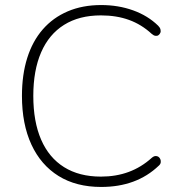

<svg xmlns="http://www.w3.org/2000/svg" viewBox="-20 -733 707 761"><path d="M381 8Q282 8 212 -35.5Q142 -79 104.5 -160Q67 -241 67 -353Q67 -437 88 -503.5Q109 -570 149.5 -616.5Q190 -663 248.5 -688Q307 -713 381 -713Q449 -713 507.5 -692Q566 -671 607 -631Q614 -624 616 -616.5Q618 -609 615.5 -603Q613 -597 608 -593.5Q603 -590 596 -591Q589 -592 581 -599Q541 -636 491.5 -654Q442 -672 380 -672Q294 -672 234 -634.5Q174 -597 143 -525.5Q112 -454 112 -353Q112 -251 143 -179.5Q174 -108 234 -70.5Q294 -33 380 -33Q440 -33 490 -51.5Q540 -70 581 -107Q589 -114 596 -114.5Q603 -115 608 -111.5Q613 -108 615.5 -102Q618 -96 617 -89Q616 -82 609 -76Q565 -34 508 -13Q451 8 381 8Z"/></svg>

Font: Nunito ExtraLight ExtraLight
Style: Regular
Weight: 250
Version: Version 3.602